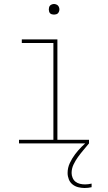

<svg xmlns="http://www.w3.org/2000/svg" viewBox="-20 -717 540 960"><path d="M75 0V-18H247V-502H89V-520H267V-18H425V0ZM403 223Q387 223 371 219Q355 215 342.5 205Q330 195 324 179.5Q318 164 318 148Q318 122 329 98.5Q340 75 355 55Q370 35 388 17Q406 -1 425 -18V0Q411 17 397 33.5Q383 50 370 68Q357 86 347.5 106Q338 126 338 148Q338 160 343 172Q348 184 357.5 191.5Q367 199 379.5 202Q392 205 405 205Q413 205 421 204Q429 203 438 201V219Q429 221 420.5 222Q412 223 403 223ZM250 -644Q245 -644 239.5 -645.5Q234 -647 230.5 -650.5Q227 -654 225.5 -659.5Q224 -665 224 -670Q224 -675 225.5 -680.5Q227 -686 230.5 -689.5Q234 -693 239.5 -695Q245 -697 250 -697Q255 -697 260.5 -695Q266 -693 269.5 -689.5Q273 -686 275 -680.5Q277 -675 277 -670Q277 -665 275 -659.5Q273 -654 269.5 -650.5Q266 -647 260.5 -645.5Q255 -644 250 -644Z"/></svg>

Font: Iosevka Curly Thin
Style: Regular
Weight: 100
Monospace: yes
Designer: Belleve Invis
Foundry: Belleve Invis
Version: Version 22.1.2; ttfautohint (v1.8.4)